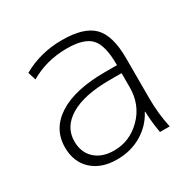

<svg xmlns="http://www.w3.org/2000/svg" viewBox="-126 -656 791 791"><g transform="rotate(-30 269.0 -260.0)"><path d="M263 -530Q367 -530 411 -485.5Q455 -441 455 -333V-140Q455 -70 470 0H424Q415 -46 413 -103H411Q384 -51 332.5 -20.5Q281 10 215 10Q141 10 97 -30.5Q53 -71 53 -140Q53 -228 130.5 -277.5Q208 -327 351 -327H408V-332Q408 -421 376.5 -455.5Q345 -490 263 -490Q166 -490 88 -444L76 -482Q160 -530 263 -530ZM99 -142Q99 -90 132.5 -59Q166 -28 223 -28Q298 -28 353 -83.5Q408 -139 408 -222V-289H351Q230 -289 164.5 -250Q99 -211 99 -142Z"/></g></svg>

Font: M PLUS 1p Light
Style: Regular
Weight: 300
Version: Version 1.061